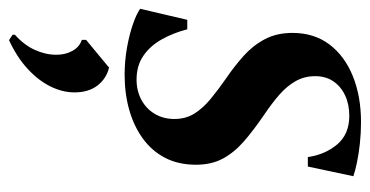

<svg xmlns="http://www.w3.org/2000/svg" viewBox="-222 -336 821 426"><g transform="rotate(90 189.0 -123.5)"><path d="M346 -395.5H325Q319.5 -434 296.8 -460.8Q274 -487.5 233.5 -487.5Q208 -487.5 188.2 -478.2Q168.5 -469 157 -452.2Q145.5 -435.5 145.5 -411.5Q145.5 -388 156.5 -368.5Q167.5 -349 186.8 -332.2Q206 -315.5 230.5 -299Q265 -275.5 290 -253.8Q315 -232 328.5 -206.8Q342 -181.5 342 -147.5Q342 -108.5 326.8 -79Q311.5 -49.5 284 -29.5Q256.5 -9.5 220.2 0.8Q184 11 142.5 11Q112 11 82.5 5.8Q53 0.5 30 -7.5Q7 -15.5 -4 -23.5L20.5 -128H41.5Q49.5 -97 63.8 -71.5Q78 -46 100 -30.8Q122 -15.5 153 -15.5Q178 -15.5 198 -26.2Q218 -37 229.2 -56Q240.5 -75 240.5 -99.5Q240.5 -124.5 228.5 -143.8Q216.5 -163 195.5 -180.2Q174.5 -197.5 148.5 -215.5Q123.5 -232.5 100.8 -252.8Q78 -273 63.8 -299.5Q49.5 -326 49.5 -361.5Q49.5 -409.5 75.2 -443.5Q101 -477.5 145.8 -495.5Q190.5 -513.5 247.5 -513.5Q271.5 -513.5 294.8 -511Q318 -508.5 337 -504.5Q356 -500.5 367.5 -496.5ZM65.5 267.5 53.5 259.5V254.5Q76.5 234 87.2 210.2Q98 186.5 98 162.5Q98 142 89.2 126.5Q80.5 111 65 106V96.5L126.5 45.5Q151 51.5 166.2 71.2Q181.5 91 181.5 122Q181.5 149 168.2 175.8Q155 202.5 129.2 226.2Q103.5 250 65.5 267.5Z"/></g></svg>

Font: Merriweather 144pt Medium
Style: Italic
Weight: 500
Italic angle: -7.8°
Version: Version 2.101